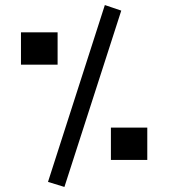

<svg xmlns="http://www.w3.org/2000/svg" viewBox="-20 -713 668 760"><path d="M235 27 170 7 395 -693 460 -671ZM419 -80V-208H563V-80ZM63 -457V-585H208V-457Z"/></svg>

Font: Cairo Play Black
Style: Regular
Weight: 900
Version: Version 3.119